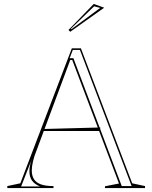

<svg xmlns="http://www.w3.org/2000/svg" viewBox="-20 -953 772 973"><path d="M17 0V-10L83 -24L344 -708H390L650 -24L715 -10V0H512V-9L583 -23L346 -649H336L165 -190Q153 -161 147 -134.5Q141 -108 141 -89Q141 -64 151.5 -46Q162 -28 186.5 -19Q211 -10 251 -10V0ZM190 -289V-299L488 -307V-289ZM597 -10H647L385 -700H349L333 -658H352ZM87 -8H183Q156 -19 142.5 -37.5Q129 -56 129 -86Q129 -99 132 -114Q135 -129 142 -148ZM336 -792 327 -801 455 -933 508 -914ZM339 -807 342 -805 488 -913 457 -921Z"/></svg>

Font: Kalnia Glaze Thin Light
Style: Regular
Weight: 300
Version: Version 1.110